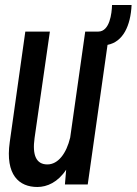

<svg xmlns="http://www.w3.org/2000/svg" viewBox="-20 -706 545 766"><path d="M320 -580 260 -157C245 -94 212 -50 169 -50C125 -50 108 -86 118 -156L179 -580H81L19 -140C0 -7 57 40 129 40C168 40 211 21 244 -29L239 30H330L409 -527C471 -539 501 -603 505 -686H427C426 -653 418 -580 372 -580Z"/></svg>

Font: Smiley Sans Oblique
Style: Regular
Weight: 400
Italic angle: -8°
Designer: oooooohmygosh, Nagisa Chen, Janine Sui, Heda Shi, Jian Li
Foundry: atelierAnchor
Version: Version 2.0.1